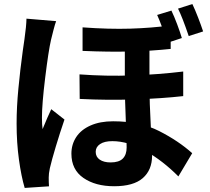

<svg xmlns="http://www.w3.org/2000/svg" viewBox="-20 -866 1040 953"><path d="M721.8 -435.6Q721.8 -366 729 -228.4Q731 -192.6 732.9 -157Q734.8 -121.4 734.8 -92.8Q734.8 -22.2 688.7 18.1Q642.6 58.4 546.4 58.4Q453.8 58.4 394.1 17.2Q334.4 -24 334.4 -103.2Q334.4 -149 358.3 -185.6Q382.2 -222.2 429.3 -243.1Q476.4 -264 541.6 -264Q674.6 -264 770 -215.5Q865.4 -167 934 -105.6L865.4 9.6Q787.6 -68.6 701.8 -117Q616 -165.4 537.4 -165.4Q498.4 -165.4 476.7 -150.9Q455 -136.4 455 -112.4Q455 -87.4 475.1 -73.6Q495.2 -59.8 529 -59.8Q570.6 -59.8 589.6 -79Q608.6 -98.2 608.6 -134.2Q608.6 -156.6 607.5 -185Q606.4 -213.4 605.2 -246.6Q599.6 -388.6 599.6 -431.8V-671H721.8ZM889.4 -511V-389Q785.2 -377.2 649.1 -372.6Q513 -368 375.6 -375L374.6 -496.8Q507 -487 636.8 -491.6Q766.6 -496.2 889.4 -511ZM827.2 -739.8V-623.2Q732.4 -613.2 627.4 -610.4Q522.4 -607.6 389.8 -613.4V-730.2Q521.4 -720.6 626.7 -723.8Q732 -727 827.2 -739.8ZM233.2 -668.2Q220.6 -613.4 204.4 -481.4Q188.2 -349.4 188.2 -281.8Q188.2 -247.4 191.4 -225.2L215.4 -282.2L234.4 -324L300 -272.6Q277.2 -206 257 -138.7Q236.8 -71.4 227.4 -30.8Q221.6 -3.4 221.8 15.6Q221.8 39.8 223.2 58.8L102.6 66.8Q85.6 10 74 -74.1Q62.4 -158.2 62.4 -253.2Q62.4 -333.2 71.2 -425.8Q80 -518.4 93 -613.4L101.4 -671.4Q110.6 -735.4 111.4 -773.4L258.6 -761Q253 -746.6 245.4 -716.8Q237.8 -687 233.2 -668.2ZM882.6 -677.2 810.4 -653.4Q803.4 -673.6 802 -680.4Q792.4 -709 781.4 -739.1Q770.4 -769.2 760 -791.8L830.8 -813.4Q845 -783.8 859.5 -745.1Q874 -706.4 882.6 -677.2ZM988.2 -710 916.8 -687Q884.8 -781.2 863.6 -823.2L934.8 -846Q948.6 -817 963.5 -778.4Q978.4 -739.8 988.2 -710Z"/></svg>

Font: 寒蝉端黑体 Light
Style: Regular
Weight: 300
Designer: ChillDuanSans {Warren2060}; 
Source Han Sans {Ryoko NISHIZUKA 西塚涼子 (kana, bopomofo & ideographs); Paul D. Hunt (Latin, G
Foundry: ChillType&Adobe
Version: Version 1.300;Glyphs 3.3 (3306)